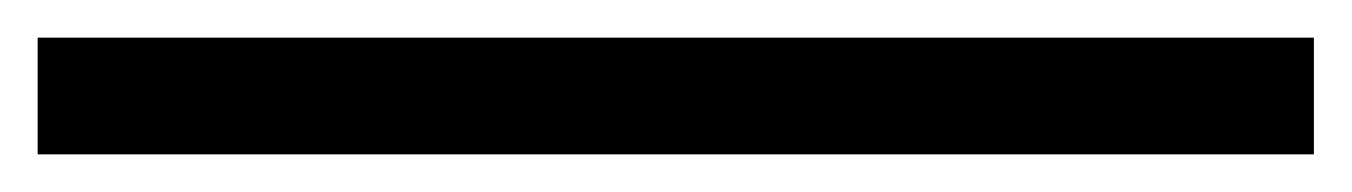

<svg xmlns="http://www.w3.org/2000/svg" viewBox="-30 88 718 102"><path d="M668 170H-10V108H668Z"/></svg>

Font: TypoPRO Sinkin Sans
Style: 300 Light
Weight: 300
Designer: Keith Bates
Foundry: K-Type
Version: Sinkin Sans (version 1.0)  by Keith Bates   •   © 2014   www